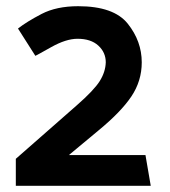

<svg xmlns="http://www.w3.org/2000/svg" viewBox="-20 -599 548 619"><path d="M232 -579Q347 -579 392 -522.5Q437 -466 437 -398Q437 -338 403.5 -288Q370 -238 297 -178L202 -99H449L466 0H31V-87L227 -259Q283 -308 301.5 -337.5Q320 -367 321 -398Q321 -430 297 -452Q273 -474 230 -474Q193 -474 145 -447Q97 -420 94 -419L38 -507Q66 -529 114 -554Q162 -579 232 -579Z"/></svg>

Font: Palanquin
Style: Bold
Weight: 700
Designer: Pria Ravichandran
Version: Version 1.0.4